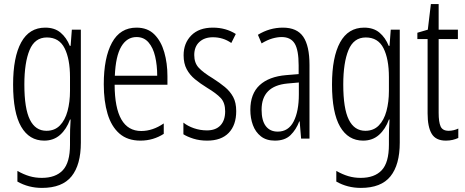

<svg xmlns="http://www.w3.org/2000/svg" viewBox="-20 -677 2274 938"><path d="M201 -542Q247 -542 276 -517.5Q305 -493 321 -453H325L331 -532H375V20Q375 128 329.5 184.5Q284 241 185 241Q119 241 65 210V158Q95 175 123.5 183.5Q152 192 184 192Q252 192 287 154.5Q322 117 322 30V-2Q322 -21 322.5 -43.5Q323 -66 325 -93H322Q305 -46 273.5 -18Q242 10 196 10Q123 10 83.5 -58Q44 -126 44 -264Q44 -398 83.5 -470Q123 -542 201 -542ZM209 -494Q150 -494 124.5 -432.5Q99 -371 99 -264Q99 -147 126 -92.5Q153 -38 207 -38Q247 -38 272.5 -64Q298 -90 310 -134.5Q322 -179 322 -233V-300Q322 -389 295.5 -441.5Q269 -494 209 -494Z M647 -542Q701 -542 734 -509Q767 -476 782.5 -422Q798 -368 798 -305V-263H540Q541 -37 670 -37Q726 -37 780 -74V-23Q755 -7 726.5 1.5Q698 10 666 10Q603 10 563.5 -24.5Q524 -59 505.5 -121Q487 -183 487 -265Q487 -395 527 -468.5Q567 -542 647 -542ZM647 -496Q600 -496 572.5 -449.5Q545 -403 541 -307H748Q748 -358 738 -401Q728 -444 705.5 -470Q683 -496 647 -496Z M1134 -134Q1134 -66 1097.5 -28Q1061 10 992 10Q955 10 925 0.5Q895 -9 876 -21V-78Q897 -61 927.5 -50.5Q958 -40 991 -40Q1034 -40 1057 -64.5Q1080 -89 1080 -133Q1080 -175 1058.5 -198Q1037 -221 992 -248Q958 -269 932.5 -290Q907 -311 892 -339Q877 -367 877 -407Q877 -466 914.5 -504Q952 -542 1020 -542Q1083 -542 1132 -511L1110 -467Q1070 -495 1020 -495Q979 -495 954 -472Q929 -449 929 -408Q929 -370 950.5 -346.5Q972 -323 1020 -294Q1053 -273 1078.5 -252Q1104 -231 1119 -203.5Q1134 -176 1134 -134Z M1362 -542Q1431 -542 1461.5 -497.5Q1492 -453 1492 -360V0H1451L1444 -84H1442Q1427 -44 1399.5 -17Q1372 10 1323 10Q1281 10 1254.5 -11Q1228 -32 1215.5 -66Q1203 -100 1203 -140Q1203 -219 1248.5 -261Q1294 -303 1378 -310L1439 -315V-358Q1439 -433 1419.5 -464.5Q1400 -496 1356 -496Q1335 -496 1310.5 -489Q1286 -482 1258 -465L1240 -507Q1297 -542 1362 -542ZM1384 -269Q1258 -257 1258 -141Q1258 -88 1278.5 -61Q1299 -34 1337 -34Q1389 -34 1414.5 -83.5Q1440 -133 1440 -216V-274Z M1759 -542Q1805 -542 1834 -517.5Q1863 -493 1879 -453H1883L1889 -532H1933V20Q1933 128 1887.5 184.5Q1842 241 1743 241Q1677 241 1623 210V158Q1653 175 1681.5 183.5Q1710 192 1742 192Q1810 192 1845 154.5Q1880 117 1880 30V-2Q1880 -21 1880.5 -43.5Q1881 -66 1883 -93H1880Q1863 -46 1831.5 -18Q1800 10 1754 10Q1681 10 1641.5 -58Q1602 -126 1602 -264Q1602 -398 1641.5 -470Q1681 -542 1759 -542ZM1767 -494Q1708 -494 1682.5 -432.5Q1657 -371 1657 -264Q1657 -147 1684 -92.5Q1711 -38 1765 -38Q1805 -38 1830.5 -64Q1856 -90 1868 -134.5Q1880 -179 1880 -233V-300Q1880 -389 1853.5 -441.5Q1827 -494 1767 -494Z M2172 -38Q2184 -38 2196.5 -41Q2209 -44 2219 -49V-3Q2206 3 2191 6.5Q2176 10 2158 10Q2109 10 2089 -23.5Q2069 -57 2069 -123V-486H2019V-517L2070 -532L2085 -657H2123V-532H2217V-486H2123V-126Q2123 -81 2132.5 -59.5Q2142 -38 2172 -38Z"/></svg>

Font: Noto Sans Thai ExtCond Light
Style: Regular
Weight: 300
Width: 2
Designer: Monotype Design Team
Foundry: Monotype Imaging Inc.
Version: Version 2.002; ttfautohint (v1.8.4.7-5d5b)